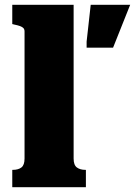

<svg xmlns="http://www.w3.org/2000/svg" viewBox="-20 -778 561 798"><path d="M286 -758V-119Q286 -92 299.5 -82Q313 -72 335 -72H337V0H31V-72H33Q56 -72 69 -82Q82 -92 82 -119V-647Q82 -656 77.5 -661Q73 -666 63.5 -669.5Q54 -673 39 -676L31 -678V-758ZM450 -580 521 -758H357L340 -605V-580Z"/></svg>

Font: Roboto Serif ExtraBold
Style: Regular
Weight: 800
Designer: Greg Gazdowicz
Foundry: Commercial Type
Version: Version 1.008